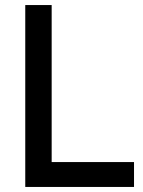

<svg xmlns="http://www.w3.org/2000/svg" viewBox="-20 -740 566 760"><path d="M510.5 0V-98.5H184.5V-720H80V0Z"/></svg>

Font: Manrope SemiBold
Style: Regular
Weight: 600
Designer: Mikhail Sharanda
Foundry: Mikhail Sharanda
Version: Version 4.505